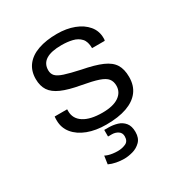

<svg xmlns="http://www.w3.org/2000/svg" viewBox="-169 -649 939 986"><g transform="rotate(-30 300.0 -156.5)"><path d="M294 10Q232 10 184.5 -8Q137 -26 110 -59Q83 -92 83 -136Q83 -139 83 -145.5Q83 -152 84 -159H158V-148Q158 -103 197 -78Q236 -53 307 -53Q371 -53 404.5 -76Q438 -99 438 -138Q438 -163 425 -179.5Q412 -196 378 -207.5Q344 -219 282 -230Q214 -242 173 -260Q132 -278 114 -305.5Q96 -333 96 -374Q96 -422 121.5 -455Q147 -488 194.5 -504.5Q242 -521 306 -521Q362 -521 406.5 -504Q451 -487 477 -456Q503 -425 503 -383Q503 -381 503 -377Q503 -373 501 -367H426Q426 -406 408 -425.5Q390 -445 361 -452Q332 -459 297 -459Q174 -459 174 -381Q174 -360 186.5 -346.5Q199 -333 231 -322.5Q263 -312 323 -299Q396 -285 438.5 -266.5Q481 -248 499 -219Q517 -190 517 -144Q517 -93 491 -59Q465 -25 415.5 -7.5Q366 10 294 10ZM286 208Q263 208 239.5 203.5Q216 199 197 190L204 142Q211 146 222 149.5Q233 153 247.5 155Q262 157 277 157Q302 157 323.5 147.5Q345 138 345 109Q345 88 329 77.5Q313 67 293 67H270V28H294Q322 28 347 35.5Q372 43 388 62.5Q404 82 404 117Q404 153 384 173Q364 193 336.5 200.5Q309 208 286 208Z"/></g></svg>

Font: Chivo Mono Medium Light
Style: Regular
Weight: 300
Monospace: yes
Version: Version 1.008